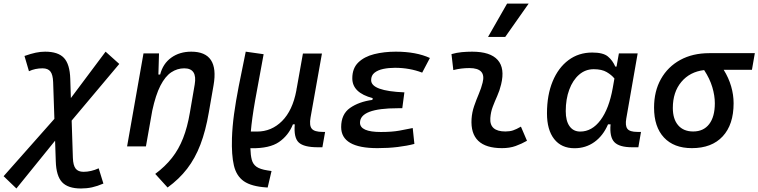

<svg xmlns="http://www.w3.org/2000/svg" viewBox="-85 -815 4223 1069"><path d="M6.3 234.4 -64.9 166 217.8 -153.3 210.9 -357.4Q209.5 -398.9 195.8 -416.7Q182.1 -434.6 151.9 -434.6Q110.4 -434.6 76.2 -418.5L51.3 -503.4Q87.4 -516.1 114 -521.7Q140.6 -527.3 166 -527.3Q238.8 -527.3 271.2 -492.4Q303.7 -457.5 306.2 -376.5L309.6 -269L502.9 -527.3L579.1 -459L314 -143.6L320.8 64.5Q322.3 106 336.2 123.8Q350.1 141.6 379.9 141.6Q421.4 141.6 464.4 122.1L490.7 207Q456.5 221.7 427.5 228Q398.4 234.4 365.7 234.4Q293.5 234.4 260.7 199.5Q228 164.6 225.6 83.5L221.7 -31.7Z M622.6 0 713.9 -517.6H800.3L796.9 -399.9H806.6Q822.3 -460.9 868.7 -494.1Q915 -527.3 980 -527.3Q1136.7 -527.3 1104 -340.3L1077.6 -189Q1060.1 -86.4 1030.8 -10Q1001.5 66.4 957 124.3Q912.6 182.1 848.1 229L779.3 153.3Q834.5 112.3 872.3 64.2Q910.2 16.1 934.3 -45.4Q958.5 -106.9 972.2 -188L999 -344.2Q1014.6 -434.6 940.9 -434.6Q901.9 -434.6 868.4 -412.4Q835 -390.1 808.3 -338.4Q781.7 -286.6 762.7 -198.7L727.5 0Z M1405.3 229 1397.5 228.5Q1314.9 223.1 1272.9 194.1Q1231 165 1217.3 106.4Q1203.6 47.9 1206.5 -45.9Q1208.5 -108.9 1218 -179Q1227.5 -249 1244.1 -334.2Q1260.7 -419.4 1283.2 -527.3L1382.8 -513.2Q1353.5 -357.9 1335.4 -255.4Q1317.4 -152.8 1311.5 -82.5H1346.2Q1426.8 -82.5 1485.4 -141.1Q1543.9 -199.7 1564.9 -310.5L1566.4 -320.8Q1566.9 -323.2 1567.4 -325.7V-325.2L1601.6 -517.1H1707.5L1644 -160.6Q1636.2 -116.2 1650.9 -98.4Q1665.5 -80.6 1710.9 -80.6H1725.1L1710 4.9H1684.6Q1606.9 4.9 1578.4 -21.7Q1549.8 -48.3 1556.2 -122.6H1545.9Q1521 -60.5 1468.5 -24.4Q1416 11.7 1314.5 10.3H1309.1Q1310.1 48.8 1316.7 74Q1323.2 99.1 1343 113.3Q1362.8 127.4 1404.3 133.8L1426.8 137.2Z M2016.1 9.8Q1814.5 9.8 1814.5 -107.4Q1814.5 -179.2 1863.8 -213.9Q1913.1 -248.5 1988.3 -258.8L1990.2 -268.6Q1876.5 -298.3 1876.5 -378.9Q1876.5 -434.6 1909.7 -467Q1942.9 -499.5 1998 -513.4Q2053.2 -527.3 2118.7 -527.3Q2231.9 -527.3 2308.6 -492.2L2265.6 -410.6Q2195.3 -437.5 2113.8 -437.5Q2079.1 -437.5 2048.8 -431.2Q2018.6 -424.8 2000 -409.9Q1981.4 -395 1981.4 -368.7Q1981.4 -308.1 2166.5 -300.8L2154.8 -212.4H2129.4Q1919.4 -212.4 1919.4 -131.8Q1919.4 -80.1 2035.6 -80.1Q2096.7 -80.1 2138.4 -87.6Q2180.2 -95.2 2212.9 -102.1L2222.2 -13.7Q2181.2 -2.9 2129.2 3.4Q2077.1 9.8 2016.1 9.8Z M2815.4 -109.9 2849.1 -31.2Q2819.3 -14.2 2786.1 -2.2Q2752.9 9.8 2710 9.8Q2530.3 9.8 2540.5 -153.3Q2543 -189.9 2554.9 -224.6Q2566.9 -259.3 2580.8 -292Q2594.7 -324.7 2602.1 -355Q2623 -436 2528.3 -436Q2481.9 -436 2439 -424.8L2428.7 -513.7Q2457.5 -522 2486.3 -524.7Q2515.1 -527.3 2543.9 -527.3Q2645 -527.3 2686 -481.2Q2727.1 -435.1 2705.1 -345.2Q2696.8 -310.5 2683.3 -280.5Q2669.9 -250.5 2658.7 -221.2Q2647.5 -191.9 2645 -157.7Q2639.6 -83 2729 -83Q2753.4 -83 2771.7 -89.1Q2790 -95.2 2815.4 -109.9ZM2632.3 -609.4 2738.3 -794.9H2858.4L2728 -609.4Z M3347.7 -444.3 3360.8 -517.6H3465.3L3401.9 -154.8Q3395 -115.7 3408 -98.1Q3420.9 -80.6 3463.9 -80.6H3483.9L3469.2 4.9H3434.6Q3362.8 4.9 3335.4 -23.9Q3308.1 -52.7 3314.5 -122.6H3300.3Q3272.9 -59.1 3224.6 -24.4Q3176.3 10.3 3113.8 10.3Q3040.5 10.3 3000.5 -40.8Q2960.4 -91.8 2960.4 -184.1Q2960.4 -285.6 2991.9 -361.8Q3023.4 -438 3080.1 -480.2Q3136.7 -522.5 3212.4 -522.5Q3272.9 -522.5 3299.3 -500.7Q3325.7 -479 3340.8 -444.3ZM3220.7 -429.7Q3174.3 -429.7 3139.2 -399.2Q3104 -368.7 3084.5 -315.9Q3064.9 -263.2 3064.9 -196.3Q3064.9 -141.6 3086.2 -112.1Q3107.4 -82.5 3145.5 -82.5Q3210.9 -82.5 3258.5 -146.2Q3306.2 -210 3326.7 -325.7L3335.9 -377.9Q3320.3 -397.5 3293 -413.6Q3265.6 -429.7 3220.7 -429.7Z M3767.1 9.8Q3667 9.8 3611.8 -49.3Q3556.6 -108.4 3556.6 -215.8Q3556.6 -307.1 3595 -375.2Q3633.3 -443.4 3702.4 -481.2Q3771.5 -519 3863.8 -519H4117.7L4101.6 -426.3H3944.3Q3972.2 -381.3 3985.8 -334.2Q3999.5 -287.1 3999.5 -240.2Q3999.5 -121.1 3938.7 -55.7Q3877.9 9.8 3767.1 9.8ZM3835.4 -424.8Q3755.9 -415.5 3708.5 -358.9Q3661.1 -302.2 3661.1 -213.9Q3661.1 -151.9 3690.9 -117.4Q3720.7 -83 3774.4 -83Q3832 -83 3863.5 -124Q3895 -165 3895 -240.2Q3895 -282.2 3880.9 -329.8Q3866.7 -377.4 3835.4 -424.8Z"/></svg>

Font: Cascadia Code NF
Style: Italic
Weight: 400
Italic angle: -10°
Monospace: yes
Designer: Aaron Bell
Foundry: Saja Typeworks
Version: Version 2404.023; ttfautohint (v1.8.4)